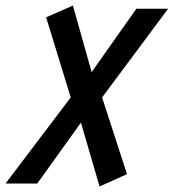

<svg xmlns="http://www.w3.org/2000/svg" viewBox="-110 -487 676 700"><path d="M252.9 192.9 185.1 -40 25.9 182.1H-89.8L147.9 -131.8L58.1 -423.8L155.8 -466.8L224.1 -224.1L387.2 -455.1H502.9L262.2 -131.8L353 147.9Z"/></svg>

Font: Anonymous Pro
Style: Bold Italic
Weight: 700
Italic angle: -12°
Monospace: yes
Designer: Mark Simonson
Version: Version 1.003